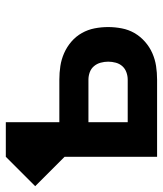

<svg xmlns="http://www.w3.org/2000/svg" viewBox="10 -590 560 660"><g transform="rotate(-90 290.0 -260.0)"><path d="M81 0V-318L-20 -419L81 -520H200V-336H346Q370 -336 393 -332.5Q416 -329 437.5 -319.5Q459 -310 477 -294.5Q495 -279 506.5 -258.5Q518 -238 522.5 -215Q527 -192 527 -168Q527 -145 522.5 -121.5Q518 -98 506.5 -78Q495 -58 477 -42Q459 -26 437.5 -16.5Q416 -7 393 -3.5Q370 0 346 0ZM200 -101H346Q359 -101 371.5 -105.5Q384 -110 392.5 -119.5Q401 -129 404.5 -142Q408 -155 408 -168Q408 -181 404.5 -194Q401 -207 392.5 -217Q384 -227 371.5 -231.5Q359 -236 346 -236H200Z"/></g></svg>

Font: Iosevka Fixed Extended
Style: Bold
Weight: 700
Width: 7
Monospace: yes
Designer: Belleve Invis
Foundry: Belleve Invis
Version: Version 24.1.1; ttfautohint (v1.8.4)